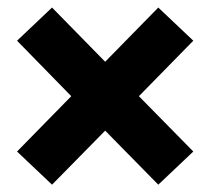

<svg xmlns="http://www.w3.org/2000/svg" viewBox="-20 -594 569 517"><path d="M25.9 -186 171.9 -335 25.9 -484.4 120.1 -573.7 263.2 -427.7 406.2 -573.7 500.5 -484.4 354 -335 500.5 -186 406.2 -96.7 263.2 -242.2 120.1 -96.7Z"/></svg>

Font: RobotoDraft
Style: Black
Weight: 900
Designer: Google
Version: Version 2.000980w3; 2014; ttfautohint (v1.1) -l 5 -r 24 -G 4